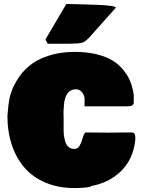

<svg xmlns="http://www.w3.org/2000/svg" viewBox="-20 -952 719 968"><path d="M355.5 -3.9Q273.9 -3.9 209 -31.5Q144 -59.1 102.5 -107.9Q61 -156.7 39.3 -221.9Q17.6 -287.1 17.6 -364.3V-371.1Q18.1 -374.5 19.3 -387.9Q20.5 -401.4 20.8 -405.5Q21 -409.7 22.5 -421.4Q23.9 -433.1 24.9 -438.5Q25.9 -443.8 27.6 -454.1Q29.3 -464.4 31.5 -470.9Q33.7 -477.5 36.6 -486.8Q39.6 -496.1 43 -504.4Q46.4 -512.7 50.8 -521.5V-520.5Q73.2 -567.4 107.4 -601.6Q141.6 -635.7 182.6 -654.5Q223.6 -673.3 266.6 -681.9Q309.6 -690.4 357.4 -690.4Q418 -690.4 466.8 -678.5Q515.6 -666.5 547.9 -646.5Q580.1 -626.5 603 -597.9Q626 -569.3 637.7 -539.1Q649.4 -508.8 654.3 -473.6V-431.6Q652.8 -424.8 647 -421.1Q641.1 -417.5 634.3 -416.7Q627.4 -416 615.2 -416H406.2V-458Q403.8 -474.6 392.1 -488.3Q380.4 -502 363.3 -502Q348.1 -502 336.7 -495.6Q325.2 -489.3 318.6 -478.8Q312 -468.3 307.9 -454.3Q303.7 -440.4 302.5 -425Q301.3 -409.7 300.5 -393.8Q299.8 -377.9 300.8 -363.8Q300.8 -354 300.8 -349.6V-294.9Q300.8 -282.7 302 -271.2Q303.2 -259.8 307.9 -241.7Q312.5 -223.6 324.2 -212.4Q335.9 -201.2 353.5 -201.2Q372.1 -201.2 381.1 -216.8Q390.1 -232.4 396.2 -254.4Q402.3 -276.4 410.2 -284.2Q429.7 -284.2 468.8 -283.7Q507.8 -283.2 527.3 -283.2Q541 -283.2 567.9 -283.7Q594.7 -284.2 608.4 -284.2H644.5Q660.6 -284.2 662.1 -264.6V-246.1Q651.4 -148.9 590.3 -89.4Q529.3 -29.8 437.5 -13.7V-10.7Q404.8 -3.9 355.5 -3.9ZM209 -752.9 314.5 -932.1 408.2 -929.7Q412.1 -929.7 423.6 -929.2Q435.1 -928.7 448.5 -928.2Q461.9 -927.7 478.3 -927.2Q494.6 -926.8 509.5 -925.5Q524.4 -924.3 536.6 -922.6Q548.8 -920.9 556.4 -918.5Q564 -916 564 -913.1L431.6 -764.6Q423.3 -755.4 415.8 -749.5Q408.2 -743.7 402.6 -740.2Q397 -736.8 387.2 -735.1Q377.4 -733.4 371.8 -733.2Q366.2 -732.9 350.8 -732.4Q335.4 -731.9 326.2 -731.4H220.7Z"/></svg>

Font: Bowlby One SC
Style: Regular
Weight: 400
Width: 1
Version: Version 1.2